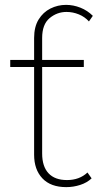

<svg xmlns="http://www.w3.org/2000/svg" viewBox="-20 -765 438 788"><path d="M252 3Q188 3 154 -33Q120 -69 120 -130V-490H22V-519H120V-609Q120 -655 138.5 -685Q157 -715 187 -730Q217 -745 251 -745Q281 -745 310 -733.5Q339 -722 361 -700L345 -677Q328 -696 303.5 -706Q279 -716 253 -716Q214 -716 183.5 -690.5Q153 -665 153 -609V-519H324V-490H153V-135Q153 -82 179 -54Q205 -26 255 -26Q306 -26 339 -57L356 -33Q337 -15 309 -6Q281 3 252 3Z"/></svg>

Font: Montserrat ExtraLight
Style: Regular
Weight: 200
Designer: Julieta Ulanovsky
Foundry: Julieta Ulanovsky
Version: Version 9.000; ttfautohint (v1.8.4.7-5d5b)